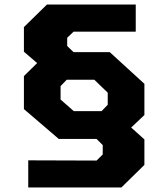

<svg xmlns="http://www.w3.org/2000/svg" viewBox="-20 -757 739 843"><path d="M104 66V-53L404 -52L431 -79V-120L404 -147H238L85 -278V-423L143 -480L85 -530V-638L186 -737H576V-618H303L275 -591V-555L303 -528H462L614 -389V-252L556 -197L614 -145V-33L513 66ZM304 -269H426L453 -297V-350L394 -407H273L246 -379V-320Z"/></svg>

Font: Tomorrow
Style: Bold
Weight: 700
Designer: Tony de Marco, Monica Rizzolli
Foundry: Just in Type
Version: Version 2.002